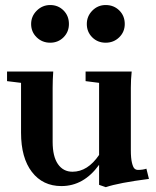

<svg xmlns="http://www.w3.org/2000/svg" viewBox="-20 -736 627 771"><path d="M181.6 -564.5Q149.4 -564.5 127.2 -586.2Q105 -607.9 105 -639.6Q105 -670.9 127.7 -693.4Q150.4 -715.8 181.6 -715.8Q213.4 -715.8 235.1 -694.1Q256.8 -672.4 256.8 -639.6Q256.8 -607.9 235.1 -586.2Q213.4 -564.5 181.6 -564.5ZM328.6 -639.6Q328.6 -670.9 350.8 -693.4Q373 -715.8 404.3 -715.8Q437 -715.8 459 -694.1Q481 -672.4 481 -639.6Q481 -607.9 458.7 -586.2Q436.5 -564.5 404.3 -564.5Q372.1 -564.5 350.3 -586.2Q328.6 -607.9 328.6 -639.6ZM226.6 11.2Q151.9 11.2 108.2 -45.4Q64.5 -102.1 64.5 -203.1V-403.3L8.3 -410.2V-448.7H193.8Q191.4 -414.6 191.4 -383.8V-166Q191.4 -107.9 212.6 -77.1Q233.9 -46.4 271 -46.4Q332 -46.4 377.9 -113.8V-403.3L323.7 -410.2V-448.7H508.8Q505.4 -417 505.4 -383.8V-132.8Q505.4 -101.1 509.8 -82.8Q514.2 -64.5 520 -59.1Q525.9 -53.7 534.2 -53.7Q553.2 -53.7 567.9 -58.6L578.1 -17.6Q457 -2 404.8 15.6L377.9 6.3V-74.2Q316.4 11.2 226.6 11.2Z"/></svg>

Font: Elstob 8pt
Style: Bold
Weight: 700
Designer: Peter S. Baker
Version: Version 1.015